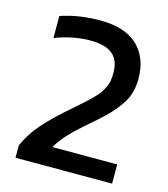

<svg xmlns="http://www.w3.org/2000/svg" viewBox="-100 -733 710 812"><g transform="rotate(15 254.5 -327.0)"><path d="M43 0V-54.2Q66.9 -109.4 108.9 -156.5Q150.9 -203.6 214.8 -258.8Q246.6 -286.6 262.5 -300.8Q278.3 -314.9 296.9 -333.5Q315.4 -352.1 323 -363.3Q330.6 -374.5 338.1 -390.1Q345.7 -405.8 347.9 -420.7Q350.1 -435.5 350.1 -455.1Q350.1 -507.8 319.1 -534.4Q288.1 -561 220.2 -561Q147 -561 66.9 -530.8V-627Q145 -653.8 241.2 -653.8Q347.7 -653.8 403.3 -601.6Q459 -549.3 459 -456.1Q459 -422.9 450.4 -394Q441.9 -365.2 423.6 -339.1Q405.3 -313 385.5 -292.2Q365.7 -271.5 334 -243.2Q330.6 -240.2 311.8 -223.9Q293 -207.5 288.6 -203.6Q284.2 -199.7 268.6 -185.5Q252.9 -171.4 247.1 -165.3Q241.2 -159.2 229.2 -146.7Q217.3 -134.3 210.7 -125.7Q204.1 -117.2 196 -106Q188 -94.7 182.1 -84H465.8V0Z"/></g></svg>

Font: Kanit
Style: Regular
Weight: 400
Designer: Katatrad Team
Foundry: CadsonDemak
Version: Version 1.000;PS 001.000;hotconv 1.0.88;makeotf.lib2.5.64775